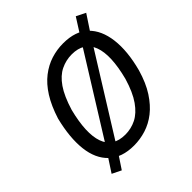

<svg xmlns="http://www.w3.org/2000/svg" viewBox="-223 -923 1133 1133"><g transform="rotate(-45 344.0 -356.5)"><path d="M296 9Q195 9 138 -45Q81 -99 70 -195.5Q59 -292 91 -421Q117 -503 152.5 -559Q188 -615 232 -649Q276 -683 325 -698.5Q374 -714 426 -714Q529 -714 584.5 -660.5Q640 -607 652 -510Q664 -413 630 -285Q606 -202 569.5 -146Q533 -90 489.5 -56Q446 -22 396.5 -6.5Q347 9 296 9ZM305 -73Q354 -73 397 -94.5Q440 -116 476 -167Q512 -218 538 -306Q579 -465 548 -548.5Q517 -632 416 -632Q368 -632 324.5 -611Q281 -590 246 -539.5Q211 -489 184 -400Q144 -241 174 -157Q204 -73 305 -73ZM141 61 84 33 150 -68 178 -111 505 -636 531 -678 592 -774 650 -745 584 -645 556 -601 229 -76 204 -34Z"/></g></svg>

Font: Nunito Sans 7pt Condensed Medium
Style: Italic
Weight: 500
Width: 3
Italic angle: -9°
Designer: Vernon Adams
Foundry: Vernon Adams
Version: Version 3.101;gftools[0.9.27]